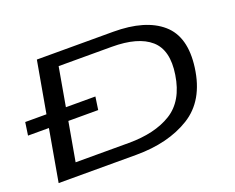

<svg xmlns="http://www.w3.org/2000/svg" viewBox="-151 -862 1282 1049"><g transform="rotate(-20 490.0 -337.5)"><path d="M-42.5 -301 -31.5 -376H92L145 -675H588.5Q775.5 -675 869.8 -593.2Q964 -511.5 940.5 -338Q916 -155.5 789.8 -77.8Q663.5 0 477 0H26L79 -301ZM152 -75H460.5Q613.5 -75 709.2 -134.2Q805 -193.5 827 -338Q848.5 -475.5 777.2 -538Q706 -600.5 553 -600.5H244.5L205 -376H376.5L365.5 -301H192Z"/></g></svg>

Font: Anybody UltraExpanded Regular
Style: Italic
Weight: 400
Width: 9
Italic angle: -10°
Designer: Tyler Finck
Foundry: Etcetera Type Company
Version: Version 1.010; ttfautohint (v1.8.3) -l 8 -r 50 -G 200 -x 14 